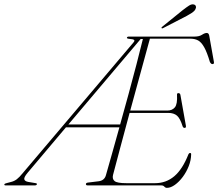

<svg xmlns="http://www.w3.org/2000/svg" viewBox="-77 -872 1026 903"><path d="M681.5 0H336Q327 0 327 -6Q327 -12.5 338 -13.5L387 -19.5Q414 -23 421 -47.5Q432.5 -87.5 449 -146.2Q465.5 -205 484.5 -273H233L52.5 -59Q35 -38 37.2 -28.8Q39.5 -19.5 55.5 -16.5L88.5 -11Q98 -10 96.5 -5Q94.5 0 86 0H-49.5Q-58 0 -56.5 -5Q-55 -9 -45 -11L-24 -16.5Q-10 -20 1.8 -28.8Q13.5 -37.5 31 -59L550 -671.5Q558 -680.5 553.5 -684.2Q549 -688 533 -689Q518 -690.5 520 -695Q521 -700 530 -700H839Q860 -700 873 -708.5Q886 -717 895.5 -717Q904.5 -717 907 -704.5L928.5 -584Q932 -570.5 922.5 -570.5Q915 -570.5 910 -581Q896.5 -626.5 883.2 -650Q870 -673.5 854.8 -681.8Q839.5 -690 819.5 -690H628Q608 -617.5 583.8 -528.5Q559.5 -439.5 535.5 -352H709.5Q733 -352 745.5 -367.2Q758 -382.5 755.5 -426.5Q755 -434 762 -434Q770 -434 771.5 -425.5L797 -282.5Q799.5 -271.5 792.5 -270.5Q785.5 -269.5 782 -277.5Q770.5 -315 755.5 -328Q740.5 -341 714 -341H532.5Q508.5 -252 487.8 -174.5Q467 -97 454.5 -49Q450 -30 462.2 -20.2Q474.5 -10.5 517.5 -10.5H652.5Q704 -10.5 742.8 -43.2Q781.5 -76 809.5 -147Q812.5 -152.5 817 -152.5Q822.5 -152.5 822 -145.5Q821.5 -118.5 810.8 -91Q800 -63.5 782.8 -40.2Q765.5 -17 745.8 -2.8Q726 11.5 708 11.5Q701 11.5 696 5.8Q691 0 681.5 0ZM584.5 -688.5 244.5 -286.5H488Q507.5 -355.5 527.2 -428Q547 -500.5 564.5 -567.8Q582 -635 595 -688.5ZM782 -824Q800 -838 812.2 -845.8Q824.5 -853.5 834.5 -851Q842.5 -849 844.2 -842.2Q846 -835.5 842 -828.5Q837.5 -819.5 826.5 -812.2Q815.5 -805 801 -797L690.5 -740Q685 -736.5 683 -740Q681 -743 687.5 -747.5Z"/></svg>

Font: Fraunces 72pt Thin
Style: Italic
Weight: 100
Italic angle: -16°
Version: Version 1.000;[b76b70a41]